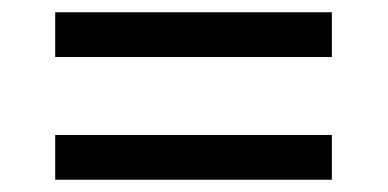

<svg xmlns="http://www.w3.org/2000/svg" viewBox="-20 -479 632 313"><path d="M70 -459H521V-386H70ZM70 -259H521V-186H70Z"/></svg>

Font: hexlbangla05
Style: Book
Weight: 400
Designer: Jelle Bosma - Monotype Design Team
Foundry: Monotype Imaging Inc.
Version: Version 2.003